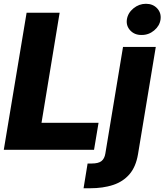

<svg xmlns="http://www.w3.org/2000/svg" viewBox="-25 -795 873 1019"><path d="M-4.9 0 116.2 -727.5H291.5L195.3 -143.1H498L474.1 0ZM627.9 -545.9H801.8L707.5 22.9Q696.3 90.3 662.1 129.9Q627.9 169.4 574.7 186.8Q521.5 204.1 453.6 204.1H418.5L439.9 72.8H461.4Q497.6 72.8 513.7 59.8Q529.8 46.9 534.2 19.5ZM726.1 -609.4Q689.5 -608.9 666.5 -633.3Q643.6 -657.7 648.4 -691.9Q653.8 -726.6 683.3 -750.7Q712.9 -774.9 749.5 -774.9Q786.6 -774.9 809.1 -750.7Q831.5 -726.6 827.1 -691.9Q822.3 -657.7 793 -633.3Q763.7 -608.9 726.1 -609.4Z"/></svg>

Font: Inter Tight ExtraBold
Style: Italic
Weight: 800
Italic angle: -9.39999°
Designer: Rasmus Andersson
Foundry: rsms
Version: Version 3.004